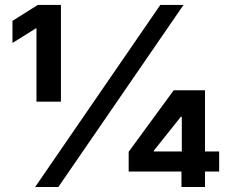

<svg xmlns="http://www.w3.org/2000/svg" viewBox="-20 -747 919 767"><path d="M120.4 0 620.4 -727.3H713.1L213.1 0ZM125.7 -340.9V-633.5H122.9L29.8 -575.3V-663.7L131 -727.3H223.4V-340.9ZM494 -61.8V-140.6L674 -386.4H799V-142H855.5V-61.8H799V0H704.9V-61.8ZM706.3 -142V-280.5H702.4L594.5 -145.2V-142Z"/></svg>

Font: Inter Zeller
Style: Bold
Weight: 700
Designer: Rasmus Andersson; Joe Bland
Foundry: zeller
Version: Version 3.015;git-dec3a8cb1